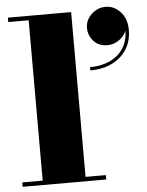

<svg xmlns="http://www.w3.org/2000/svg" viewBox="-54 -804 648 848"><g transform="rotate(-5 270.0 -380.0)"><path d="M292.5 -750V-19.5H382.5V0H12V-19.5H102.5V-730.5H12V-750ZM354.5 -486V-500.5Q391.5 -500.5 423.5 -510.8Q455.5 -521 479.2 -542Q503 -563 515 -594Q527 -625 523 -666.5H527Q527 -647 514.5 -629.5Q502 -612 482 -601.2Q462 -590.5 440 -590.5Q401 -590.5 378.5 -615.8Q356 -641 356 -674.5Q356 -708.5 383 -734.2Q410 -760 446.5 -760Q483 -760 511.2 -729.8Q539.5 -699.5 539.5 -650Q539.5 -600.5 516.2 -563.8Q493 -527 451.5 -506.5Q410 -486 354.5 -486Z"/></g></svg>

Font: Bodoni Moda 11pt Black
Style: Regular
Weight: 900
Designer: Owen Earl
Foundry: indestructible type
Version: Version 2.004